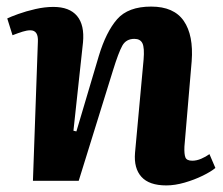

<svg xmlns="http://www.w3.org/2000/svg" viewBox="-20 -549 677 583"><path d="M634 -39Q621 -28 595.5 -15.5Q570 -3 540.5 5.5Q511 14 485 14Q433 14 409.5 -12Q386 -38 390 -85L416 -368Q419 -404 412.5 -417.5Q406 -431 388 -431Q363 -431 351.5 -410.5Q340 -390 323 -335L219 0H80L95 -422Q97 -457 72 -457Q62 -457 49 -453Q36 -449 18 -442L2 -493Q12 -498 35.5 -506.5Q59 -515 87.5 -521.5Q116 -528 142 -528Q191 -528 214 -500.5Q237 -473 232 -420L203 -152L212 -150L280 -379Q302 -452 335.5 -490.5Q369 -529 439 -529Q508 -529 538 -485.5Q568 -442 562 -363L540 -104Q539 -81 543 -71Q547 -61 564 -61Q577 -61 591 -67Q605 -73 616 -81Z"/></svg>

Font: Literata 36pt
Style: Bold Italic
Weight: 700
Italic angle: -2°
Designer: Latin by Veronika Burian and Jose Scaglione. Greek by Irene Vlachou. Cyrillic by Vera Evstafieva
Foundry: TypeTogether
Version: Version 3.002